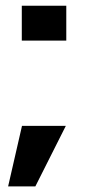

<svg xmlns="http://www.w3.org/2000/svg" viewBox="-20 -575 326 681"><path d="M57.3 -554.7V-431H215.1V-554.7ZM8.8 86.1H105.4L213.5 -128.6H58Z"/></svg>

Font: Anybody Thin
Style: Regular
Weight: 100
Designer: Tyler Finck
Foundry: Etcetera Type Company
Version: Version 1.114;gftools[0.9.25]